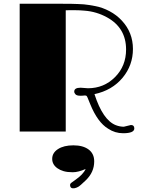

<svg xmlns="http://www.w3.org/2000/svg" viewBox="-20 -711 773 1038"><path d="M415.5 -236.8 455.6 -233.9Q541.5 -233.9 601.6 -293.9Q661.6 -354 661.6 -443.4Q661.6 -560.5 558.6 -617.2Q502 -648.4 437.5 -653.3Q410.2 -655.8 386.7 -655.8H353.5Q343.3 -655.8 335.4 -655.3V0H86.4V-690.9Q200.7 -690.9 271.5 -690.9Q342.3 -690.9 363.8 -690.4Q385.3 -689.9 402.1 -689.2Q418.9 -688.5 433.6 -687.5Q455.1 -685.5 494.4 -678.2Q533.7 -670.9 572.3 -650.4Q610.8 -629.9 638.7 -599.6Q698.7 -535.2 698.7 -446.3Q698.7 -358.4 643.1 -291Q585.9 -222.2 490.7 -202.1Q536.1 -61.5 606.4 -34.2Q627.9 -25.9 649.4 -25.9L688 -35.2Q706.1 -35.2 706.1 -16.6Q706.1 9.3 645.5 9.3Q601.6 9.3 564.9 -15.1Q507.8 -49.3 467.8 -147.9L453.6 -182.6Q450.2 -190.9 447.5 -192.9Q444.8 -194.8 438.2 -194.8Q431.6 -194.8 426.8 -193.8L415 -193.4Q395.5 -193.4 388.4 -200.7Q381.3 -208 381.3 -215.8Q381.3 -236.8 415.5 -236.8ZM442.9 202.6Q402.8 220.2 373.5 220.2Q344.2 220.2 324.2 214.4Q304.2 208.5 290.5 198.7Q262.2 178.7 262.2 147.9Q262.2 115.2 293.5 95Q324.7 74.7 376.7 74.7Q428.7 74.7 459 97.2Q489.3 119.6 489.3 161.6Q489.3 219.7 444.3 263.2Q413.1 293.5 402.8 299.1Q392.6 304.7 382.8 306.6Q359.9 310.5 358.9 290Q358.4 282.2 366.7 276.4L385.7 262.7Q430.7 231.4 442.9 202.6Z"/></svg>

Font: Limelight
Style: Regular
Weight: 400
Designer: Nicole Fally
Foundry: Nicole Fally
Version: Version 1.002